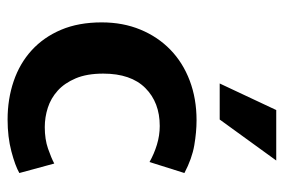

<svg xmlns="http://www.w3.org/2000/svg" viewBox="-141 -596 748 506"><g transform="rotate(90 233.0 -343.0)"><path d="M315 -87Q347 -87 371.5 -95.5Q396 -104 411 -112L436 -20Q417 -9 379 1Q341 11 295 11Q241 11 194 -5Q147 -21 112.5 -52.5Q78 -84 58.5 -130Q39 -176 39 -237Q39 -293 58 -339Q77 -385 111 -418Q145 -451 192.5 -469Q240 -487 297 -487Q328 -487 363 -481Q398 -475 436 -455L407 -363Q386 -375 361.5 -382.5Q337 -390 312 -390Q250 -390 212 -352Q174 -314 174 -241Q174 -198 186.5 -168.5Q199 -139 219 -121Q239 -103 264 -95Q289 -87 315 -87ZM295 -548H200L270 -697H403Z"/></g></svg>

Font: Mukta
Style: Bold
Weight: 700
Designer: Girish Dalvi and Yashodeep Gholap
Foundry: Ek Type
Version: Version 2.538;PS 1.002;hotconv 16.6.51;makeotf.lib2.5.65220;